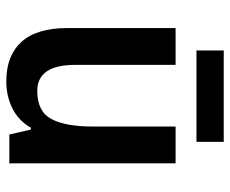

<svg xmlns="http://www.w3.org/2000/svg" viewBox="-82 -658 749 626"><g transform="rotate(90 293.0 -344.5)"><path d="M512 -542V0H418L402 -70H396Q372 -29 332 -9.5Q292 10 245 10Q161 10 116 -39.5Q71 -89 71 -189V-542H191V-215Q191 -91 276 -91Q343 -91 367.5 -137Q392 -183 392 -271V-542ZM442 -699V-610H144V-699Z"/></g></svg>

Font: Noto Sans Telugu SemiCondensed SemiBold
Style: Regular
Weight: 600
Width: 4
Designer: Jelle Bosma - Monotype Design Team
Foundry: Monotype Imaging Inc.
Version: Version 2.005; ttfautohint (v1.8.4.7-5d5b)